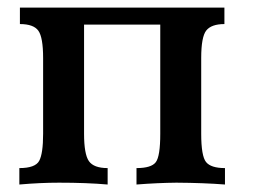

<svg xmlns="http://www.w3.org/2000/svg" viewBox="-20 -493 675 513"><path d="M581.1 0Q524.9 -4.4 451.2 -4.9Q401.4 -4.4 344.7 0V-43.9Q384.3 -43.9 396.2 -59.6Q408.2 -75.2 408.2 -135.7V-427.2H204.6V-135.7Q204.6 -81.1 217.5 -62.5Q230.5 -43.9 267.6 -43.9V0Q211.4 -4.9 137.7 -4.9Q87.9 -4.9 31.7 0V-43.9Q74.2 -43.9 84.7 -63.2Q95.2 -82.5 95.2 -135.7V-337.9Q95.2 -393.1 82.5 -410.9Q69.8 -428.7 33.2 -428.7V-472.7H579.6V-428.7Q544.9 -428.7 531.2 -411.6Q517.6 -394.5 517.6 -337.9V-135.7Q517.6 -76.2 530.5 -60.1Q543.5 -43.9 581.1 -43.9Z"/></svg>

Font: Kelvinch
Style: Bold
Weight: 700
Designer: Paul James Miller
Foundry: High-Logic / Made with FontCreator
Version: Version 3.501;March 28, 2021;FontCreator 13.0.0.2683 64-bit